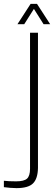

<svg xmlns="http://www.w3.org/2000/svg" viewBox="-73 -769 279 991"><path d="M-53 197V164Q-29 167 10 167Q51 167 66.5 153Q82 139 82 102V-600H123V98Q122 153 97.5 177.5Q73 202 12 202Q0 202 -20 200.5Q-40 199 -53 197ZM17 -644 85 -749H118L186 -644H152L102 -723L52 -644Z"/></svg>

Font: Big Shoulders Text Thin
Style: Regular
Weight: 100
Designer: Patric King
Foundry: XO Type Co
Version: Version 1.000; ttfautohint (v1.8.2)